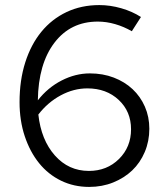

<svg xmlns="http://www.w3.org/2000/svg" viewBox="-20 -728 659 756"><path d="M331 8Q271 8 220.5 -16.5Q170 -41 134 -85.5Q98 -130 77.5 -191.5Q57 -253 57 -326Q57 -412 79.5 -482.5Q102 -553 143 -603Q184 -653 242 -680.5Q300 -708 371 -708Q414 -708 457.5 -695.5Q501 -683 535 -661L499 -605Q468 -623 433.5 -633Q399 -643 365 -643Q258 -643 194.5 -560Q131 -477 129 -333Q168 -383 222.5 -411Q277 -439 334 -439Q385 -439 428 -422.5Q471 -406 502 -377Q533 -348 550.5 -308Q568 -268 568 -221Q568 -172 550 -129.5Q532 -87 500.5 -57Q469 -27 425.5 -9.5Q382 8 331 8ZM324 -380Q270 -380 219 -352.5Q168 -325 131 -277Q142 -177 196 -116Q250 -55 330 -55Q401 -55 448.5 -102Q496 -149 496 -219Q496 -289 447.5 -334.5Q399 -380 324 -380Z"/></svg>

Font: Red Hat Text
Style: Regular
Weight: 400
Designer: Pentagram / MCKL
Foundry: Pentagram / MCKL
Version: Version 1.005; Red Hat Text